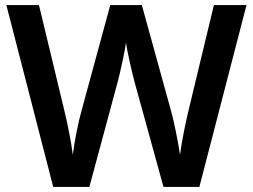

<svg xmlns="http://www.w3.org/2000/svg" viewBox="-20 -827 993 754"><path d="M948 -807H820L722 -400C709 -347 693 -268 687 -219C680 -266 664 -349 651 -394L537 -807H413L301 -395C288 -351 272 -270 266 -219C260 -268 244 -348 231 -400L133 -807H5L189 -93H331L441 -501C453 -544 471 -631 475 -660C478 -631 498 -543 509 -503L622 -93H763Z"/></svg>

Font: Noto Sans Kannada UI SemiBold
Style: Regular
Weight: 600
Designer: Jelle Bosma - Monotype Design Team
Foundry: Monotype Imaging Inc.
Version: Version 2.005